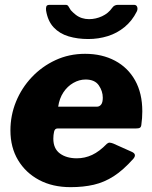

<svg xmlns="http://www.w3.org/2000/svg" viewBox="-20 -762 628 792"><path d="M271 10Q197 10 141.5 -19.5Q86 -49 54.5 -101.5Q23 -154 23 -224Q23 -286 46 -342.5Q69 -399 111 -443.5Q153 -488 209 -514Q265 -540 331 -540Q401 -540 454.5 -511.5Q508 -483 537.5 -430Q567 -377 567 -303Q567 -289 566 -275Q565 -261 563 -247Q562 -238 557 -235Q552 -232 539 -232H217Q206 -232 203 -218.5Q200 -205 200 -190Q200 -149 227 -129Q254 -109 297 -109Q330 -109 360 -123Q390 -137 421 -169Q427 -174 433 -173.5Q439 -173 447 -170L523 -136Q546 -126 530 -107Q488 -60 449 -35Q410 -10 367 0Q324 10 271 10ZM380 -322Q390 -322 397 -330.5Q404 -339 404 -359Q404 -386 387.5 -410Q371 -434 333 -434Q307 -434 282.5 -420Q258 -406 241.5 -381Q225 -356 220 -322ZM533 -742Q543 -742 546 -733Q549 -724 544 -714Q525 -676 494 -650.5Q463 -625 424.5 -613Q386 -601 344 -601Q300 -601 263 -612Q226 -623 201.5 -649Q177 -675 170 -719Q169 -728 171 -735Q173 -742 185 -742H251Q259 -742 262.5 -735.5Q266 -729 272 -720Q281 -710 292.5 -701Q304 -692 318 -687.5Q332 -683 347 -683Q375 -683 401 -695Q427 -707 443 -730Q448 -737 454 -739.5Q460 -742 466 -742H533Z"/></svg>

Font: Libre Franklin Thin ExtraBold
Style: Italic
Weight: 800
Italic angle: -8°
Version: Version 2.000